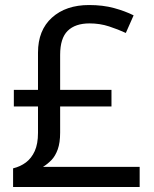

<svg xmlns="http://www.w3.org/2000/svg" viewBox="-20 -743 612 763"><path d="M334 -723Q389 -723 433 -711Q477 -699 511 -682L480 -612Q450 -626 413.5 -638Q377 -650 336 -650Q279 -650 249 -620.5Q219 -591 219 -525V-386H423V-320H219V-216Q219 -176 209.5 -149.5Q200 -123 184.5 -107Q169 -91 151 -80H535V0H32V-74Q61 -81 83 -97.5Q105 -114 118 -142.5Q131 -171 131 -215V-320H35V-386H131V-534Q131 -623 186.5 -673Q242 -723 334 -723Z"/></svg>

Font: Noto Sans Meetei Mayek
Style: Regular
Weight: 400
Designer: Monotype Design Team and Neelakash Kshetrimayum
Foundry: Monotype Imaging Inc.
Version: Version 2.002